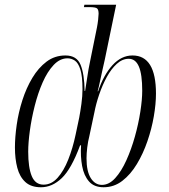

<svg xmlns="http://www.w3.org/2000/svg" viewBox="-20 -780 715 810"><path d="M153 10Q111 10 87 -12Q63 -34 53 -72Q43 -110 43 -158Q43 -201 50.5 -253.5Q58 -306 74.5 -357.5Q91 -409 116.5 -451.5Q142 -494 176.5 -520Q211 -546 256 -546Q304 -546 320 -506.5Q336 -467 337 -396H339Q342 -412 345.5 -437.5Q349 -463 353.5 -488Q358 -513 361 -526L389 -664Q392 -679 394 -696.5Q396 -714 396 -722Q396 -739 389.5 -744.5Q383 -750 356 -750H334L336 -760H470L422 -528Q418 -510 412.5 -486Q407 -462 402 -437.5Q397 -413 392 -395H394Q417 -464 454.5 -505Q492 -546 539 -546Q638 -546 638 -385Q638 -342 629 -289.5Q620 -237 602 -184.5Q584 -132 557.5 -88Q531 -44 496 -17Q461 10 417 10Q377 10 355.5 -14.5Q334 -39 326.5 -79.5Q319 -120 322 -167H318Q281 -67 240.5 -28.5Q200 10 153 10ZM164 -1Q197 -1 223 -30Q249 -59 268 -107Q287 -155 299 -212L314 -283Q319 -309 323.5 -342Q328 -375 328 -403Q328 -459 319 -487Q310 -515 295.5 -524.5Q281 -534 265 -534Q233 -534 206.5 -506Q180 -478 160 -432.5Q140 -387 126.5 -333.5Q113 -280 106 -229Q99 -178 99 -140Q99 -73 114 -37Q129 -1 164 -1ZM410 0Q440 0 466 -28.5Q492 -57 513 -103.5Q534 -150 549 -203.5Q564 -257 572 -308.5Q580 -360 580 -397Q580 -466 566 -499Q552 -532 523 -532Q496 -532 472.5 -510.5Q449 -489 430.5 -455Q412 -421 398.5 -381.5Q385 -342 378 -305L357 -206Q351 -183 348 -157.5Q345 -132 345 -112Q345 -57 363 -28.5Q381 0 410 0Z"/></svg>

Font: Noto Serif Display ExtraCondensed Light
Style: Italic
Weight: 300
Width: 2
Italic angle: -12°
Designer: Monotype Design Team
Foundry: Monotype Imaging Inc.
Version: Version 2.009